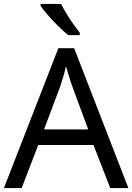

<svg xmlns="http://www.w3.org/2000/svg" viewBox="-20 -964 679 984"><path d="M545 0 459 -221H176L91 0H0L279 -717H360L638 0ZM352 -517Q349 -525 342 -546Q335 -567 328.5 -589.5Q322 -612 318 -624Q311 -593 302 -563.5Q293 -534 287 -517L206 -301H432ZM293 -944Q304 -922 320.5 -894.5Q337 -867 355.5 -841Q374 -815 389 -796V-784H330Q307 -802 278 -830.5Q249 -859 224.5 -887.5Q200 -916 188 -934V-944Z"/></svg>

Font: Noto Sans Tifinagh Ghat
Style: Regular
Weight: 400
Designer: JamraPatel
Foundry: JamraPatel LLC
Version: Version 2.006; ttfautohint (v1.8.4.7-5d5b)